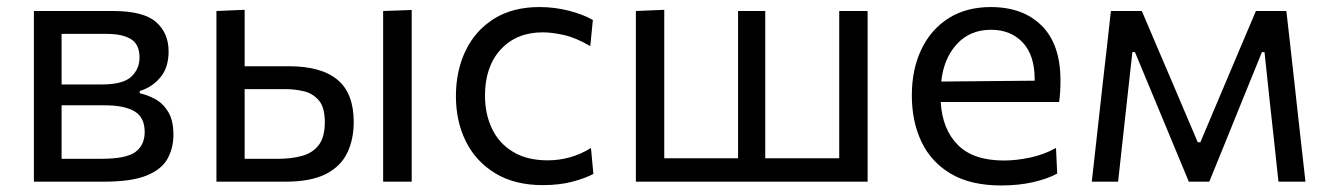

<svg xmlns="http://www.w3.org/2000/svg" viewBox="-20 -528 3860 558"><path d="M78.5 0V-496H308.5Q397 -496 433.5 -464Q470 -432 470 -378.5Q470 -331.5 445.8 -302.8Q421.5 -274 386 -263.5V-257Q409.5 -252 432 -239.5Q454.5 -227 469.2 -202.2Q484 -177.5 484 -136.5Q484 -97.5 466.8 -66.5Q449.5 -35.5 405.8 -17.8Q362 0 281.5 0ZM290.5 -429.5H159V-282.5H275.5Q337.5 -282.5 361.5 -305Q385.5 -327.5 385.5 -361Q385.5 -399 360.8 -414.2Q336 -429.5 290.5 -429.5ZM159 -66.5H274.5Q347 -66.5 373.8 -86.5Q400.5 -106.5 400.5 -144.5Q400.5 -187 370.8 -204.5Q341 -222 284 -222H159Z M609 0V-496L691 -499.5V-335.5H819.5Q913.5 -335.5 960.8 -296.2Q1008 -257 1008 -173.5Q1008 -123 989.2 -83.8Q970.5 -44.5 927 -22.2Q883.5 0 809 0ZM691 -66.5H789Q826.5 -66.5 857.2 -74.8Q888 -83 906 -106Q924 -129 924 -173Q924 -216.5 906.2 -236.8Q888.5 -257 862.2 -263Q836 -269 810.5 -269H691ZM1093.5 0V-496L1176.5 -499V0Z M1557 10Q1476.5 10 1420 -24Q1363.5 -58 1334.2 -116.5Q1305 -175 1305 -248.5Q1305 -322 1333.2 -380.8Q1361.5 -439.5 1415.8 -473.5Q1470 -507.5 1548 -507.5Q1591.5 -507.5 1632.8 -497Q1674 -486.5 1703 -470L1695.5 -394Q1653.5 -418.5 1619 -426.2Q1584.5 -434 1557.5 -434Q1481 -434 1435.2 -384.2Q1389.5 -334.5 1389.5 -250Q1389.5 -197 1409.8 -154.2Q1430 -111.5 1470.8 -86.8Q1511.5 -62 1572 -62Q1604.5 -62 1636.2 -70.8Q1668 -79.5 1697.5 -98L1704.5 -22.5Q1680 -9.5 1642.8 0.2Q1605.5 10 1557 10Z M1828 0V-496L1910.5 -499.5V-68H2125V-496H2204V-68H2419V-496H2501.5V0Z M2890 11Q2801 11 2743.5 -23Q2686 -57 2658 -116Q2630 -175 2630 -251Q2630 -326 2657.5 -384Q2685 -442 2736.5 -474.8Q2788 -507.5 2859.5 -507.5Q2953.5 -507.5 3007.8 -453Q3062 -398.5 3062 -294.5Q3062 -258 3058 -231.5H2714Q2718.5 -152.5 2763.5 -107Q2808.5 -61.5 2898 -61.5Q2933 -61.5 2973.5 -70Q3014 -78.5 3049 -98L3052.5 -23.5Q3024 -8 2982 1.5Q2940 11 2890 11ZM2860.5 -441.5Q2799 -441.5 2760.8 -399.8Q2722.5 -358 2715.5 -291L2987 -293.5Q2987 -295 2987 -297.5Q2987 -368 2952 -404.8Q2917 -441.5 2860.5 -441.5Z M3153 0Q3159 -54.5 3165 -107Q3170.5 -159 3176.5 -210.5L3184 -278.5Q3190 -333 3196.5 -387.5Q3202.5 -442 3208.5 -496H3298.5Q3319 -447.5 3339.8 -398.8Q3360.5 -350 3381 -302.5L3461 -114.5H3468.5L3548 -302.5Q3568.5 -351 3589 -399.5Q3609.5 -448 3630 -496H3718.5Q3724.5 -443 3730.8 -387.5Q3737 -332 3743 -278L3750.5 -209.5Q3756 -159.5 3762 -106.5Q3768 -53.5 3774 0H3695.5Q3689.5 -57 3683.2 -115.2Q3677 -173.5 3670.5 -230.5L3655 -376.5H3647.5L3584 -220.5Q3561.5 -165.5 3539.5 -110.5Q3517 -55.5 3494.5 0H3435Q3389 -110.5 3344 -219L3278.5 -376.5H3271L3255 -232Q3248.5 -174 3242.2 -116Q3236 -58 3229.5 0Z"/></svg>

Font: Heraclito
Style: Regular
Weight: 400
Designer: Kostas Bartsokas (font) & Cristiano Sobral (main changes)
Foundry: Kostas Bartsokas (font) & Cristiano Sobral (main changes)
Version: Version 1.00;July 8, 2020;FontCreator 13.0.0.2655 64-bit